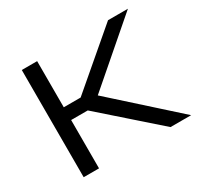

<svg xmlns="http://www.w3.org/2000/svg" viewBox="-136 -815 1038 991"><g transform="rotate(-30 383.0 -319.5)"><path d="M615.5 0 288.5 -288H180.5V-364H290L612 -639H730.5L358 -317V-342L738.5 0ZM98 0V-639H189.5V0Z"/></g></svg>

Font: Anek Latin Expanded
Style: Regular
Weight: 400
Width: 7
Designer: Yesha Goshar
Foundry: Ek Type
Version: Version 1.003